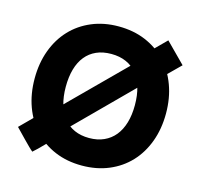

<svg xmlns="http://www.w3.org/2000/svg" viewBox="-88 -650 793 760"><g transform="rotate(15 309.0 -270.0)"><path d="M106 12.5Q113.5 6.3 124.9 -4.9Q136.3 -16.2 148.5 -28.7Q160.8 -41.2 171.9 -52.9Q183.1 -64.6 190 -71.5L212.7 -110L477 -374.3L506.3 -387L592.2 -471.8L512.2 -552.5L431.7 -472.2L421.2 -444.2L151.5 -175.5L115.5 -157L26 -67.5Q31.3 -62.2 42.5 -50.5Q53.6 -38.9 65.8 -26.4Q78 -13.8 89.2 -2.8Q100.5 8.3 106 12.5ZM308.7 15Q369.4 15 419 -5.8Q468.5 -26.5 504 -64.2Q539.4 -101.9 558.8 -154.5Q578.2 -207 578.2 -270.2Q578.2 -333.1 558.8 -385.5Q539.5 -438 504.1 -475.7Q468.7 -513.4 419.1 -534.2Q369.6 -555 308.7 -555Q248.4 -555 198.9 -534.1Q149.3 -513.2 114.1 -475.7Q78.8 -438.2 59.4 -385.8Q40 -333.3 40 -270.2Q40 -207.2 59.3 -154.7Q78.7 -102.2 113.9 -64.4Q149.2 -26.6 198.7 -5.8Q248.2 15 308.7 15ZM308.7 -97.8Q274.9 -97.8 248.6 -109.5Q222.3 -121.2 204.3 -143.4Q186.3 -165.6 176.9 -197.7Q167.5 -229.8 167.5 -270.2Q167.5 -310.8 176.6 -342.7Q185.8 -374.7 203.7 -396.7Q221.6 -418.8 247.9 -430.5Q274.2 -442.2 308.7 -442.2Q342.9 -442.2 369.5 -430.5Q396 -418.9 414 -396.8Q431.9 -374.7 441.3 -342.6Q450.7 -310.6 450.7 -270.2Q450.7 -229.8 441.3 -198Q431.9 -166.2 413.8 -143.9Q395.7 -121.7 369.3 -109.8Q343 -97.8 308.7 -97.8Z"/></g></svg>

Font: Vela Sans GX ExtLt
Style: Regular
Weight: 200
Designer: Principal design: Mikhail Sharanda - project Manrope.
Design modification: Ravid Balaliev
Foundry: Mikhail Sharanda
Version: Version 1.001